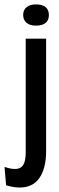

<svg xmlns="http://www.w3.org/2000/svg" viewBox="-71 -695 265 859"><path d="M17.3 144Q4.3 144 -11 141.7Q-26.3 139.3 -43.7 134L-50.7 51.7Q-1.3 68.7 21.3 54.7Q44 40.7 44 -12.7V-522H135.3V-18.3Q135.3 21.3 127.3 51.7Q119.3 82 104.2 102.8Q89 123.7 67.3 133.8Q45.7 144 17.3 144ZM89.5 -580.3Q62.6 -580.3 47.6 -593Q32.7 -605.7 32.7 -628Q32.7 -651 48.2 -663.2Q63.7 -675.3 89.7 -675.3Q118 -675.3 132.9 -663.3Q147.7 -651.3 147.7 -627.5Q147.7 -604.3 132.7 -592.3Q117.7 -580.3 89.5 -580.3Z"/></svg>

Font: Bricolage Grotesque 96pt ExtraBold SemiCondensed
Style: Regular
Weight: 800
Width: 4
Version: Version 1.001;gftools[0.9.33.dev8+g029e19f]